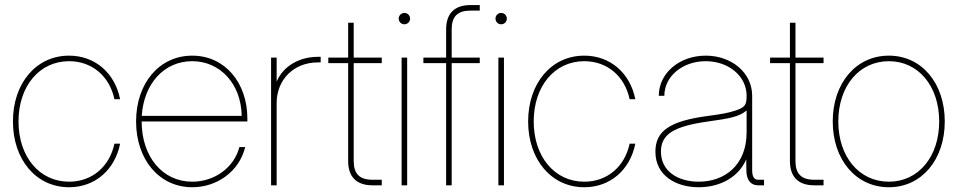

<svg xmlns="http://www.w3.org/2000/svg" viewBox="-20 -748 3866 775"><path d="M258.8 7.8C363.8 7.8 443.8 -62.5 464.8 -168H441.9C421.9 -74.7 351.1 -14.6 258.8 -14.6C139.2 -14.6 54.7 -115.2 54.7 -257.8C54.7 -400.4 139.2 -501 258.8 -501C351.1 -501 421.9 -440.9 441.9 -347.7H464.8C443.8 -453.1 363.8 -523.4 258.8 -523.4C125.5 -523.4 32.2 -411.6 32.2 -257.8C32.2 -104 125.5 7.8 258.8 7.8Z M755.9 7.8C856.4 7.8 945.8 -56.2 969.7 -154.3H946.3C923.8 -68.8 843.3 -14.6 755.9 -14.6C636.2 -14.6 551.8 -115.2 551.8 -257.8H978.5V-269.5C978.5 -413.6 888.2 -523.4 755.9 -523.4C622.6 -523.4 529.3 -411.6 529.3 -257.8C529.3 -104 622.6 7.8 755.9 7.8ZM552.2 -280.3C560.5 -410.6 642.6 -501 755.9 -501C868.7 -501 953.6 -409.2 955.6 -280.3Z M1074.2 0H1096.7V-332C1096.7 -427.2 1166.5 -496.1 1262.7 -496.1H1274.4V-518.6H1262.7C1188 -518.6 1122.6 -480.5 1097.2 -419.4H1096.7V-515.6H1074.2Z M1385.3 -656.2V-515.6H1305.2V-493.2H1385.3V-97.7C1385.3 -34.2 1419.4 0 1482.9 0H1521V-22.5H1482.9C1431.6 -22.5 1407.7 -46.4 1407.7 -97.7V-493.2H1521V-515.6H1407.7V-656.2Z M1601.1 0H1623.5V-515.6H1601.1ZM1612.3 -649.9C1625 -649.9 1635.3 -660.2 1635.3 -672.9C1635.3 -685.5 1625 -695.8 1612.3 -695.8C1599.6 -695.8 1589.4 -685.5 1589.4 -672.9C1589.4 -660.2 1599.6 -649.9 1612.3 -649.9Z M1780.8 -629.9V-515.6H1689V-493.2H1780.8V0H1803.2V-493.2H1916.5V-515.6H1803.2V-629.9C1803.2 -681.2 1827.1 -705.1 1878.4 -705.1H1916.5V-727.5H1878.4C1814.9 -727.5 1780.8 -693.4 1780.8 -629.9Z M1991.7 0H2014.2V-515.6H1991.7ZM2002.9 -649.9C2015.6 -649.9 2025.9 -660.2 2025.9 -672.9C2025.9 -685.5 2015.6 -695.8 2002.9 -695.8C1990.2 -695.8 1980 -685.5 1980 -672.9C1980 -660.2 1990.2 -649.9 2002.9 -649.9Z M2338.4 7.8C2443.4 7.8 2523.4 -62.5 2544.4 -168H2521.5C2501.5 -74.7 2430.7 -14.6 2338.4 -14.6C2218.8 -14.6 2134.3 -115.2 2134.3 -257.8C2134.3 -400.4 2218.8 -501 2338.4 -501C2430.7 -501 2501.5 -440.9 2521.5 -347.7H2544.4C2523.4 -453.1 2443.4 -523.4 2338.4 -523.4C2205.1 -523.4 2111.8 -411.6 2111.8 -257.8C2111.8 -104 2205.1 7.8 2338.4 7.8Z M2800.3 7.8C2890.1 7.8 2962.9 -35.6 2992.2 -105L2992.7 -61C2992.7 -22 3009.8 0 3040 0H3064V-22.5H3040C3023.9 -22.5 3016.1 -35.2 3016.1 -61V-361.3C3016.1 -454.1 2933.6 -523.4 2828.6 -523.4C2722.7 -523.4 2639.2 -453.1 2639.2 -361.3H2661.6C2661.6 -440.4 2735.4 -501 2828.6 -501C2920.9 -501 2993.7 -440.9 2993.7 -361.3C2993.7 -322.3 2985.8 -314.9 2950.2 -302.2C2922.9 -292.5 2884.8 -286.1 2839.4 -280.3C2683.6 -259.8 2625.5 -219.7 2625.5 -135.7C2625.5 -37.6 2710.4 7.8 2800.3 7.8ZM2800.3 -14.6C2717.3 -14.6 2647.9 -56.2 2647.9 -135.7C2647.9 -206.1 2699.2 -238.3 2839.4 -257.8C2923.8 -269.5 2964.8 -276.9 2993.7 -302.2V-213.9C2993.7 -81.5 2905.3 -14.6 2800.3 -14.6Z M3168.5 -656.2V-515.6H3088.4V-493.2H3168.5V-97.7C3168.5 -34.2 3202.6 0 3266.1 0H3304.2V-22.5H3266.1C3214.8 -22.5 3190.9 -46.4 3190.9 -97.7V-493.2H3304.2V-515.6H3190.9V-656.2Z M3567.9 7.8C3700.7 7.8 3793.5 -104 3793.5 -257.8C3793.5 -411.6 3700.7 -523.4 3567.9 -523.4C3434.6 -523.4 3341.3 -411.6 3341.3 -257.8C3341.3 -104 3434.6 7.8 3567.9 7.8ZM3567.9 -14.6C3448.2 -14.6 3363.8 -115.2 3363.8 -257.8C3363.8 -400.4 3448.2 -501 3567.9 -501C3687 -501 3771 -400.4 3771 -257.8C3771 -115.2 3687 -14.6 3567.9 -14.6Z"/></svg>

Font: Raveo Display Display Thin
Style: Regular
Weight: 100
Designer: Jakub Foglar, Rasmus Andersson (Inter)
Foundry: Jakubfoglar.com
Version: Version 1.100;Glyphs 3.2.3 (3260)